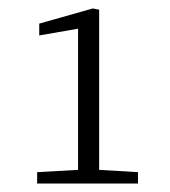

<svg xmlns="http://www.w3.org/2000/svg" viewBox="-20 -864 403 455"><path d="M68 -429V-456L174 -462H206L307 -456V-429ZM165 -429V-796L73 -780V-808L200 -844L215 -841V-429Z"/></svg>

Font: Source Serif 4 Light
Style: Regular
Weight: 300
Designer: Frank Grießhammer
Foundry: Adobe Systems Incorporated
Version: Version 4.004;hotconv 1.0.116;makeotfexe 2.5.65601